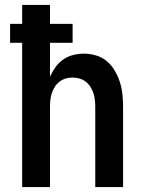

<svg xmlns="http://www.w3.org/2000/svg" viewBox="-20 -760 590 780"><path d="M70 0V-586H21V-663H70V-740H183V-663H275V-586H183V-448Q192 -468 205 -486.5Q218 -505 236.5 -518Q255 -531 277 -536.5Q299 -542 321 -542Q346 -542 371 -534.5Q396 -527 415 -510.5Q434 -494 447 -471.5Q460 -449 467.5 -425Q475 -401 477.5 -375.5Q480 -350 480 -325V0H367V-325Q367 -339 365.5 -353.5Q364 -368 359.5 -381.5Q355 -395 347.5 -407Q340 -419 328.5 -428Q317 -437 303 -441Q289 -445 275 -445Q261 -445 247 -441Q233 -437 221.5 -428Q210 -419 202.5 -407Q195 -395 190.5 -381.5Q186 -368 184.5 -353.5Q183 -339 183 -325V0Z"/></svg>

Font: Lode
Style: Bold
Weight: 700
Monospace: yes
Designer: Belleve Invis
Foundry: Belleve Invis
Version: Version 29.2.0; ttfautohint (v1.8.3)